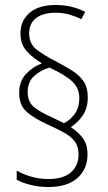

<svg xmlns="http://www.w3.org/2000/svg" viewBox="-20 -780 432 770"><path d="M57 -408Q57 -454 84 -483Q111 -512 148 -526Q111 -548 86.5 -575.5Q62 -603 62 -646Q62 -697 98.5 -728.5Q135 -760 203 -760Q238 -760 268 -752.5Q298 -745 322 -732L306 -703Q287 -713 260.5 -721Q234 -729 203 -729Q154 -729 125.5 -708Q97 -687 97 -646Q97 -604 127 -581Q157 -558 206 -533Q242 -514 270.5 -496Q299 -478 315.5 -453.5Q332 -429 332 -390Q332 -347 312.5 -318Q293 -289 264 -270Q296 -249 313.5 -224Q331 -199 331 -161Q331 -102 290.5 -66Q250 -30 174 -30Q136 -30 102.5 -38.5Q69 -47 47 -59V-96Q72 -81 105.5 -71.5Q139 -62 174 -62Q234 -62 264.5 -89Q295 -116 295 -160Q295 -194 278 -215Q261 -236 232 -251Q203 -266 166 -283Q118 -305 87.5 -331Q57 -357 57 -408ZM91 -411Q91 -371 116.5 -350.5Q142 -330 185 -311L237 -286Q261 -298 279.5 -323Q298 -348 298 -386Q298 -427 269.5 -453.5Q241 -480 178 -509Q144 -499 117.5 -475.5Q91 -452 91 -411Z"/></svg>

Font: Noto Sans Lao Condensed ExtraLight
Style: Regular
Weight: 200
Width: 3
Designer: Monotype Design Team
Foundry: Monotype Imaging Inc.
Version: Version 2.003; ttfautohint (v1.8.4.7-5d5b)